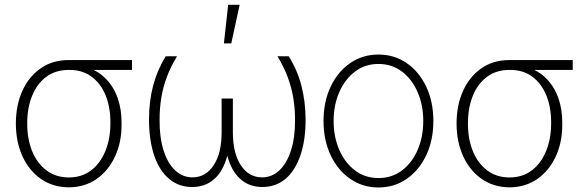

<svg xmlns="http://www.w3.org/2000/svg" viewBox="-20 -785 2501 816"><path d="M47.4 -258.3V-262.2Q47.9 -338.9 75.2 -399.2Q102.5 -459.5 152.8 -494.6Q203.1 -529.8 272 -529.8Q284.7 -527.3 295.4 -522.5Q306.2 -517.6 318.1 -511.5Q330.1 -505.4 348.1 -499.5Q396.5 -484.4 429.7 -450.4Q462.9 -416.5 480 -368.4Q497.1 -320.3 496.6 -261.2V-256.3Q497.1 -181.2 469 -120.4Q440.9 -59.6 390.6 -24.4Q340.3 10.7 272.5 11.2Q205.1 10.7 154.5 -24.2Q104 -59.1 75.9 -119.9Q47.9 -180.7 47.4 -258.3ZM95.7 -262.2V-258.3Q95.7 -193.4 116.9 -141.8Q138.2 -90.3 178 -60.5Q217.8 -30.8 272.5 -30.8Q327.1 -30.8 366.7 -60.5Q406.2 -90.3 427.7 -142.8Q449.2 -195.3 449.2 -261.2V-266.1Q449.2 -329.1 429 -379.4Q408.7 -429.7 369.4 -459Q330.1 -488.3 273.9 -487.8Q216.8 -488.3 177 -458.7Q137.2 -429.2 116.5 -377.9Q95.7 -326.7 95.7 -262.2ZM541 -529.8V-487.8H272V-529.8Z M684.6 -545.9H732.4Q705.1 -501 688.7 -456.8Q672.4 -412.6 665.3 -368.2Q658.2 -323.7 658.2 -275.9Q657.7 -200.2 675.3 -145.3Q692.9 -90.3 724.6 -60.8Q756.3 -31.2 797.9 -31.2Q854 -31.2 887.9 -82.5Q921.9 -133.8 921.9 -222.7V-366.2H959V-241.7Q959.5 -160.6 940.4 -104.5Q921.4 -48.3 885 -19.3Q848.6 9.8 796.4 9.8Q739.7 9.8 698.5 -24.9Q657.2 -59.6 635.3 -124.3Q613.3 -189 613.3 -277.3Q613.3 -355 631.1 -421.9Q648.9 -488.8 684.6 -545.9ZM1159.2 -545.9H1207Q1243.2 -488.8 1260.7 -421.9Q1278.3 -355 1278.8 -277.3Q1278.8 -189 1256.6 -124.3Q1234.4 -59.6 1193.4 -24.9Q1152.3 9.8 1095.2 9.8Q1043.5 9.8 1007.1 -19.3Q970.7 -48.3 951.7 -104.5Q932.6 -160.6 932.6 -241.7V-366.2H969.7V-222.7Q969.7 -133.8 1003.7 -82.5Q1037.6 -31.2 1093.8 -31.2Q1135.7 -31.2 1167.2 -60.8Q1198.7 -90.3 1216.6 -145.3Q1234.4 -200.2 1233.9 -275.9Q1233.9 -323.7 1226.6 -368.2Q1219.2 -412.6 1202.9 -456.8Q1186.5 -501 1159.2 -545.9ZM931.6 -600.6 949.7 -764.6H998.5L962.9 -600.6Z M1588.4 11.7Q1521 11.7 1468.3 -24.9Q1415.5 -61.5 1385.3 -125.2Q1355 -189 1355 -271Q1355 -353 1385.3 -416.7Q1415.5 -480.5 1468.3 -516.8Q1521 -553.2 1588.4 -553.2Q1655.8 -553.2 1708.5 -516.8Q1761.2 -480.5 1791.5 -416.5Q1821.8 -352.5 1821.8 -271Q1821.8 -189 1791.5 -125.2Q1761.2 -61.5 1708.7 -24.9Q1656.2 11.7 1588.4 11.7ZM1588.4 -28.3Q1646 -28.3 1688.7 -60.8Q1731.4 -93.3 1755.1 -148.2Q1778.8 -203.1 1778.8 -271Q1778.8 -338.4 1754.9 -393.3Q1731 -448.2 1688.5 -480.7Q1646 -513.2 1588.4 -513.2Q1531.7 -513.2 1488.8 -480.7Q1445.8 -448.2 1421.9 -393.3Q1397.9 -338.4 1397.9 -271Q1397.9 -203.1 1421.9 -148.2Q1445.8 -93.3 1488.5 -60.8Q1531.2 -28.3 1588.4 -28.3Z M1920.4 -258.3V-262.2Q1920.9 -338.9 1948.2 -399.2Q1975.6 -459.5 2025.9 -494.6Q2076.2 -529.8 2145 -529.8Q2157.7 -527.3 2168.5 -522.5Q2179.2 -517.6 2191.2 -511.5Q2203.1 -505.4 2221.2 -499.5Q2269.5 -484.4 2302.7 -450.4Q2335.9 -416.5 2353 -368.4Q2370.1 -320.3 2369.6 -261.2V-256.3Q2370.1 -181.2 2342 -120.4Q2314 -59.6 2263.7 -24.4Q2213.4 10.7 2145.5 11.2Q2078.1 10.7 2027.6 -24.2Q1977.1 -59.1 1949 -119.9Q1920.9 -180.7 1920.4 -258.3ZM1968.8 -262.2V-258.3Q1968.8 -193.4 1990 -141.8Q2011.2 -90.3 2051 -60.5Q2090.8 -30.8 2145.5 -30.8Q2200.2 -30.8 2239.7 -60.5Q2279.3 -90.3 2300.8 -142.8Q2322.3 -195.3 2322.3 -261.2V-266.1Q2322.3 -329.1 2302 -379.4Q2281.7 -429.7 2242.4 -459Q2203.1 -488.3 2147 -487.8Q2089.8 -488.3 2050 -458.7Q2010.3 -429.2 1989.5 -377.9Q1968.8 -326.7 1968.8 -262.2ZM2414.1 -529.8V-487.8H2145V-529.8Z"/></svg>

Font: Inter Tight ExtraLight
Style: Regular
Weight: 250
Designer: Rasmus Andersson
Foundry: rsms
Version: Version 3.004